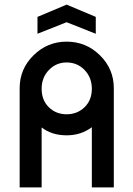

<svg xmlns="http://www.w3.org/2000/svg" viewBox="-20 -810 577 830"><path d="M394 -737V-664L268 -714L142 -664V-737L268 -790ZM268 -630Q352 -630 412 -571Q472 -512 472 -429V0H377V-260Q330 -225 268 -225Q204 -225 160 -259V0H65V-429Q65 -512 125 -571Q185 -630 268 -630ZM268 -540Q223 -540 191.5 -507.5Q160 -475 160 -426Q160 -377 191 -346.5Q222 -316 268 -316Q314 -316 345.5 -346.5Q377 -377 377 -426Q377 -475 345.5 -507.5Q314 -540 268 -540Z"/></svg>

Font: Gulax
Style: Regular
Weight: 400
Designer: Morgan Gilbert
Foundry: VTF
Version: Version 1.001;hotconv 1.0.109;makeotfexe 2.5.65596